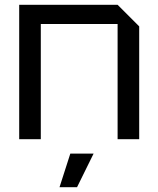

<svg xmlns="http://www.w3.org/2000/svg" viewBox="-20 -580 660 800"><path d="M60 0V-560H470L560 -470V0H470V-480H150V0ZM228 200 273 60H370L301 200Z"/></svg>

Font: Tektur
Style: Regular
Weight: 400
Designer: Adam Jagosz
Foundry: Adam Jagosz
Version: Version 1.005;gftools[0.9.30]